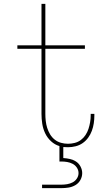

<svg xmlns="http://www.w3.org/2000/svg" viewBox="-20 -755 540 995"><path d="M198 220V202H298Q313 202 328 199.5Q343 197 356.5 190Q370 183 378.5 170Q387 157 387 142Q387 127 378.5 114Q370 101 356.5 94Q343 87 328 84.5Q313 82 298 82H288V2Q264 -5 244.5 -23Q225 -41 214 -64.5Q203 -88 199 -113.5Q195 -139 195 -165V-502H70V-520H195V-735H215V-520H420V-502H215V-165Q215 -147 217 -128.5Q219 -110 224.5 -92.5Q230 -75 239.5 -59Q249 -43 263.5 -31.5Q278 -20 296 -15Q314 -10 332 -10Q350 -10 367.5 -14.5Q385 -19 399 -29.5Q413 -40 423 -55Q433 -70 438.5 -87Q444 -104 447 -121.5Q450 -139 450 -157V-165H469V-156Q469 -136 466 -116Q463 -96 456 -77Q449 -58 437 -41.5Q425 -25 408.5 -13.5Q392 -2 372 3Q352 8 332 8Q326 8 320 7.5Q314 7 308 7V64Q325 65 342.5 69Q360 73 374.5 82.5Q389 92 397.5 108.5Q406 125 406 142Q406 161 396.5 178Q387 195 370.5 204.5Q354 214 335.5 217Q317 220 298 220Z"/></svg>

Font: Iosevka Curly Thin
Style: Regular
Weight: 100
Monospace: yes
Designer: Belleve Invis
Foundry: Belleve Invis
Version: Version 22.1.2; ttfautohint (v1.8.4)